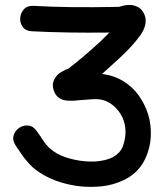

<svg xmlns="http://www.w3.org/2000/svg" viewBox="-20 -734 658 755"><path d="M362 0Q424 -3 476.5 -31Q529 -59 554 -116Q571 -155 573 -198.5Q575 -242 563 -283Q550 -324 526 -358Q502 -392 464.5 -415Q427 -438 381 -443L444 -500Q492 -544 517 -576Q535 -598 543 -614Q559 -647 549 -674Q537 -706 504 -713Q489 -716 470 -713Q467 -712 451 -708L447 -707Q242 -703 112 -711Q87 -712 74 -697.5Q61 -683 59.5 -663.5Q58 -644 69.5 -628Q81 -612 106 -611Q239 -604 410 -606L376 -572Q310 -511 250 -465Q250 -464 249 -464H247L245 -462Q243 -462 239 -460L231 -456Q213 -448 203 -436Q179 -408 193 -374Q202 -350 229 -341Q240 -338 253 -338Q267 -337 292 -340Q351 -345 363 -344Q402 -342 432.5 -312.5Q463 -283 471 -242Q479 -201 462 -156Q440 -105 355 -99Q315 -97 273 -106Q231 -115 203 -131Q168 -152 151 -180L139 -198Q129 -211 124 -219Q110 -239 90.5 -240.5Q71 -242 55 -231Q39 -220 33.5 -201Q28 -182 42 -161Q43 -160 57 -139Q71 -118 76 -112L94 -91Q107 -76 121.5 -65.5Q136 -55 153 -45Q195 -21 251 -8.5Q307 4 362 0Z"/></svg>

Font: Balsamiq Sans
Style: Regular
Weight: 400
Designer: Michael Angeles
Foundry: Balsamiq SRL
Version: Version 1.020; ttfautohint (v1.8.4.7-5d5b);gftools[0.9.26]